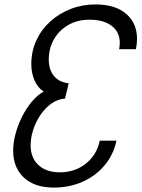

<svg xmlns="http://www.w3.org/2000/svg" viewBox="-20 -834 640 868"><path d="M223 14Q136.5 14 88 -31Q39.5 -76 39.5 -153Q39.5 -188 50 -228Q60.5 -268 79.5 -306Q98.5 -344 123.8 -374.2Q149 -404.5 177.5 -420Q151 -437 136.2 -470.2Q121.5 -503.5 121.5 -544Q121.5 -601.5 144 -650.8Q166.5 -700 206.8 -736.5Q247 -773 299.5 -793.5Q352 -814 412 -814Q500.5 -814 550 -771.8Q599.5 -729.5 599.5 -658.5Q599.5 -647.5 598.2 -635.8Q597 -624 594.5 -611.5H518.5Q521.5 -626.5 521.5 -641Q521.5 -689 485 -717Q448.5 -745 384.5 -745Q331 -745 289.2 -721.2Q247.5 -697.5 224 -656.5Q200.5 -615.5 200.5 -564Q200.5 -518.5 224.2 -490.2Q248 -462 290.5 -457.5L274 -388.5Q239.5 -385.5 211 -364.8Q182.5 -344 162 -313.2Q141.5 -282.5 130 -246.8Q118.5 -211 118.5 -177Q118.5 -121 153.5 -88Q188.5 -55 250.5 -55Q318.5 -55 368 -94.2Q417.5 -133.5 431 -198H506.5Q493 -134.5 453 -86.8Q413 -39 353.8 -12.5Q294.5 14 223 14Z"/></svg>

Font: Victor Mono Thin
Style: Italic
Weight: 100
Italic angle: -12°
Monospace: yes
Designer: Rune Bjørnerås
Version: Version 1.561;gftools[0.9.30]